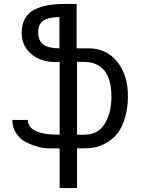

<svg xmlns="http://www.w3.org/2000/svg" viewBox="-20 -745 708 965"><path d="M171.9 -584Q171.9 -539.1 198.7 -520.5Q225.6 -502 278.8 -502V-659.2Q227.5 -659.2 200.2 -642.6Q171.9 -625.5 171.9 -584ZM367.2 -434.1V-67.9H403.8Q472.2 -67.9 505.9 -122.1Q540 -177.2 540 -258.8Q540 -434.1 398.9 -434.1ZM258.8 -433.1Q185.5 -433.1 137.7 -473.1Q88.9 -513.7 88.9 -580.1Q88.9 -622.6 105.5 -651.4Q123 -681.6 152.3 -696.3Q183.1 -711.9 219.7 -718.3Q257.8 -725.1 303.2 -725.1H365.2V-502H425.8Q514.6 -502 568.8 -435.1Q623 -368.2 623 -263.2Q623 -203.6 608.9 -155.3Q594.7 -107.4 574.2 -79.6Q552.7 -50.8 523.9 -32.7Q493.7 -13.7 467.3 -6.8Q441.4 0 412.1 0L367.2 1V200.2H279.8V1H232.9Q221.2 1 199.2 -1.5Q180.7 -3.4 150.4 -13.7Q121.6 -23.4 98.6 -37.6Q75.2 -52.2 58.6 -79.6Q42 -106.9 42 -142.1H120.1Q120.1 -67.9 279.8 -67.9V-434.1Z"/></svg>

Font: Miedinger*
Style: Book
Weight: 400
Version: Version 001.000